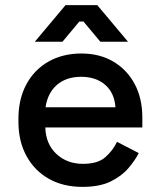

<svg xmlns="http://www.w3.org/2000/svg" viewBox="-20 -716 624 750"><path d="M302 14Q227 14 171 -17.5Q115 -49 83.5 -106.5Q52 -164 52 -240V-252Q52 -329 83 -386.5Q114 -444 169.5 -475.5Q225 -507 298 -507Q369 -507 422.5 -475.5Q476 -444 506 -388Q536 -332 536 -257V-218H157Q159 -153 200.5 -114.5Q242 -76 304 -76Q362 -76 391.5 -102Q421 -128 437 -162L522 -118Q508 -90 481.5 -59Q455 -28 412 -7Q369 14 302 14ZM158 -297H431Q427 -353 391 -384.5Q355 -416 297 -416Q239 -416 202.5 -384.5Q166 -353 158 -297ZM116 -553 236 -696H360L480 -553H372L306 -632H290L224 -553Z"/></svg>

Font: Space Grotesk Light Medium
Style: Regular
Weight: 500
Version: Version 2.000